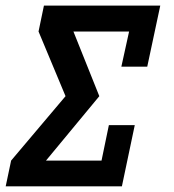

<svg xmlns="http://www.w3.org/2000/svg" viewBox="-47 -657 613 677"><path d="M382.8 0H-26.9L-7.8 -90.8L184.1 -317.9L88.9 -545.9L107.9 -637.2H518.1L472.2 -421.9H380.9L408.2 -545.9H211.9L303.2 -317.9L115.2 -90.8H311L336.9 -215.8H428.2Z"/></svg>

Font: Anonymous Pro
Style: Bold Italic
Weight: 700
Italic angle: -12°
Monospace: yes
Designer: Mark Simonson
Version: Version 1.003